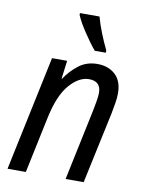

<svg xmlns="http://www.w3.org/2000/svg" viewBox="-86 -826 667 889"><g transform="rotate(10 247.5 -382.0)"><path d="M12 2H98L153 -259Q176 -370 220.5 -421Q265 -472 312 -472Q368 -472 368 -417Q368 -400 364 -379Q360 -358 356 -335L285 2H370L442 -335Q446 -357 450.5 -382.5Q455 -408 455 -430Q455 -488 422.5 -518Q390 -548 338 -548Q287 -548 250 -519Q213 -490 188 -452H186L197 -538H126ZM315 -606H367V-617Q349 -654 334 -692Q319 -730 309 -766H217V-757Q230 -726 260.5 -680Q291 -634 315 -606Z"/></g></svg>

Font: Noto Sans UI SemiCondensed
Style: Italic
Weight: 400
Width: 4
Italic angle: -12°
Designer: Monotype Design Team
Foundry: Monotype Imaging Inc.
Version: Version 1.901